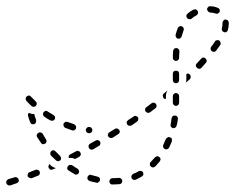

<svg xmlns="http://www.w3.org/2000/svg" viewBox="-30 -580 748 611"><path d="M29 -2Q31 -5 29 -9Q29 -11 27 -13Q26 -14 24 -15Q23 -16 21 -16Q19 -16 17 -16Q7 -13 -3 -10Q-7 -8 -9 -5Q-11 -1 -10 3Q-8 7 -5 9Q-1 11 3 10Q13 7 23 3Q27 2 29 -2ZM321 -10Q318 -7 318 -3Q318 -1 319 1Q320 3 321 5Q323 6 325 7Q326 7 328 7Q339 7 350 6Q352 6 354 5Q356 4 357 2Q358 1 359 -1Q359 -3 359 -5Q359 -9 355 -12Q352 -14 348 -14Q338 -13 328 -13Q324 -13 321 -10ZM257 -24Q255 -24 254 -23Q252 -22 250 -20Q249 -19 249 -17Q247 -13 249 -9Q251 -6 255 -4Q265 -1 276 1Q278 2 280 2Q282 1 283 0Q285 -1 286 -2Q287 -4 288 -6Q289 -10 287 -14Q284 -17 280 -18Q271 -20 261 -23Q259 -24 257 -24ZM391 -24Q389 -23 389 -21Q388 -19 388 -17Q388 -15 389 -13Q390 -10 394 -8Q398 -7 402 -8Q412 -13 421 -18Q423 -19 424 -21Q426 -22 426 -24Q427 -26 426 -28Q426 -30 425 -32Q423 -35 419 -36Q415 -37 411 -35Q403 -30 394 -27Q392 -26 391 -24ZM96 -26Q98 -30 96 -34Q96 -36 94 -37Q93 -39 91 -39Q89 -40 87 -40Q85 -40 84 -40L64 -32Q60 -31 59 -27Q57 -23 58 -19Q59 -17 61 -16Q62 -15 64 -14Q66 -13 67 -13Q69 -13 71 -13L91 -21Q95 -22 96 -26ZM196 -55Q194 -55 192 -55Q190 -55 189 -54Q187 -52 186 -51Q183 -47 184 -43Q185 -39 189 -37Q198 -31 207 -26Q209 -25 211 -24Q213 -24 214 -25Q216 -25 218 -26Q219 -28 220 -29Q223 -33 221 -37Q220 -41 217 -43Q208 -48 200 -54Q198 -55 196 -55ZM130 -40Q127 -42 125 -46Q124 -48 124 -50Q124 -52 125 -53Q125 -55 126 -56Q127 -57 128 -58Q130 -55 132 -53Q137 -49 142 -47Q145 -46 148 -45L138 -41Q134 -39 130 -40ZM447 -61Q447 -60 447 -58Q447 -56 447 -54Q448 -52 450 -50Q451 -49 453 -48Q455 -48 457 -47Q459 -47 460 -48Q462 -49 464 -50Q471 -58 478 -66Q480 -68 480 -70Q481 -72 481 -74Q480 -76 480 -77Q479 -79 477 -80Q474 -83 470 -83Q466 -82 463 -79Q457 -72 450 -65Q448 -63 447 -61ZM140 -102Q136 -102 133 -99Q130 -96 130 -92Q130 -88 132 -85Q140 -77 148 -70Q151 -67 155 -67Q159 -67 162 -70Q165 -73 164 -77Q164 -81 161 -84Q154 -91 147 -98Q144 -101 140 -102ZM194 -89 213 -99Q214 -100 216 -100Q218 -100 220 -99Q222 -99 224 -97Q225 -96 226 -94Q228 -91 227 -87Q225 -83 222 -81L209 -74Q205 -76 201 -77Q195 -78 189 -77Q188 -81 189 -84Q191 -88 194 -89ZM288 -118Q289 -120 289 -122Q290 -124 290 -126Q289 -128 288 -129Q288 -131 286 -132Q284 -133 282 -134Q281 -134 279 -134Q277 -134 275 -133L257 -123Q253 -121 252 -117Q251 -113 253 -109Q255 -105 259 -104Q263 -103 267 -105L285 -116Q286 -117 288 -118ZM489 -116Q489 -114 489 -112Q490 -110 491 -109Q492 -107 494 -106Q498 -104 502 -105Q506 -107 508 -110Q512 -120 517 -130Q517 -132 517 -134Q517 -136 517 -138Q516 -139 515 -141Q513 -142 511 -143Q507 -145 504 -143Q500 -141 498 -138Q494 -128 490 -120Q489 -118 489 -116ZM103 -157Q102 -158 100 -158Q98 -159 96 -159Q94 -158 92 -157Q88 -155 87 -151Q86 -147 88 -144Q94 -135 100 -126Q102 -122 106 -121Q110 -121 114 -123Q117 -125 118 -129Q119 -133 116 -137Q111 -145 106 -154Q105 -156 103 -157ZM351 -159Q352 -163 349 -167Q347 -170 343 -171Q339 -172 336 -170L318 -159Q316 -158 315 -156Q314 -155 314 -153Q313 -151 313 -149Q314 -147 315 -145Q317 -142 321 -141Q325 -140 329 -142L346 -153Q350 -155 351 -159ZM261 -159Q264 -162 264 -166Q264 -170 261 -173Q258 -176 254 -176H253Q249 -176 246 -173Q243 -170 243 -166Q243 -162 246 -159Q249 -156 253 -156H254Q258 -156 261 -159ZM207 -166Q211 -168 212 -172Q213 -176 211 -180Q209 -183 205 -185Q196 -188 185 -192Q182 -193 178 -192Q174 -190 172 -186Q171 -182 173 -178Q174 -175 178 -173Q189 -169 200 -165Q203 -164 207 -166ZM513 -180Q513 -178 514 -177Q515 -175 517 -174Q519 -173 520 -172Q524 -172 528 -174Q531 -176 532 -180Q535 -190 536 -201Q537 -205 534 -209Q532 -212 528 -212Q526 -213 524 -212Q522 -212 520 -211Q519 -209 518 -208Q517 -206 516 -204Q515 -194 513 -184Q512 -182 513 -180ZM410 -199Q411 -203 409 -207Q406 -210 402 -211Q398 -212 395 -209L378 -198Q374 -195 373 -191Q373 -187 375 -184Q377 -180 381 -180Q386 -179 389 -181L406 -193Q409 -195 410 -199ZM79 -217Q79 -217 78 -218Q78 -217 77 -217Q70 -217 64 -220Q63 -221 62 -221Q60 -219 59 -217Q59 -214 59 -212Q62 -201 66 -191Q67 -187 71 -185Q75 -184 79 -185Q81 -186 82 -187Q84 -189 84 -190Q85 -192 85 -194Q85 -196 85 -198Q81 -208 79 -217Q79 -217 79 -217ZM138 -196Q142 -197 144 -200Q146 -204 145 -208Q144 -212 140 -214Q131 -219 122 -225Q119 -228 115 -227Q111 -226 109 -223Q107 -221 107 -219Q107 -217 107 -215Q107 -213 108 -212Q109 -210 111 -209Q120 -202 130 -197Q134 -195 138 -196ZM467 -238Q468 -240 468 -242Q468 -244 468 -246Q467 -248 466 -249Q464 -253 460 -253Q455 -254 452 -251L436 -239Q434 -238 433 -236Q432 -234 432 -232Q431 -230 432 -228Q432 -226 434 -225Q436 -222 440 -221Q444 -220 448 -223L464 -235Q466 -237 467 -238ZM73 -241Q75 -240 77 -240Q79 -240 81 -241Q82 -242 84 -243Q87 -246 87 -250Q87 -254 84 -257Q76 -265 69 -272Q66 -276 62 -276Q58 -276 55 -273Q53 -272 53 -270Q52 -269 52 -267Q51 -265 52 -263Q53 -261 54 -259Q61 -251 70 -243Q71 -241 73 -241ZM520 -253Q520 -251 521 -249Q522 -248 523 -246Q524 -245 526 -244Q528 -243 530 -243Q534 -243 537 -246Q540 -249 540 -253V-274Q540 -278 537 -281Q534 -284 530 -284Q526 -284 523 -281Q520 -278 520 -274ZM500 -286Q501 -289 503 -292L492 -283Q488 -280 488 -276Q488 -272 490 -268Q492 -267 493 -266Q495 -265 498 -265V-274Q498 -280 500 -286ZM523 -318Q526 -315 530 -315Q534 -315 537 -318Q540 -321 540 -325V-345Q540 -350 537 -353Q534 -355 530 -355Q526 -355 523 -353Q520 -350 520 -345V-325Q520 -321 523 -318ZM571 -345Q573 -344 575 -342Q577 -339 577 -335Q577 -331 574 -328Q568 -322 561 -317Q563 -321 563 -325V-344Q564 -345 565 -345Q566 -346 568 -346Q570 -346 571 -345ZM628 -387Q627 -391 624 -394Q623 -395 621 -396Q619 -397 617 -397Q615 -396 613 -396Q612 -395 610 -393Q603 -386 596 -378Q593 -375 593 -371Q594 -367 597 -364Q600 -361 604 -361Q608 -361 611 -364Q618 -372 625 -380Q628 -383 628 -387ZM521 -392Q522 -391 523 -389Q524 -388 526 -387Q528 -386 530 -386Q534 -386 537 -389Q540 -392 540 -396Q540 -407 541 -416Q541 -421 538 -424Q535 -427 531 -427Q529 -427 527 -426Q525 -426 524 -425Q523 -423 522 -421Q521 -420 521 -418Q520 -407 520 -396Q520 -394 521 -392ZM672 -444Q671 -448 668 -451Q666 -452 664 -452Q662 -452 660 -452Q658 -452 657 -451Q655 -450 654 -448Q649 -440 642 -431Q640 -428 640 -424Q641 -420 644 -417Q647 -415 652 -415Q656 -416 658 -419Q665 -428 671 -437Q673 -440 672 -444ZM530 -462Q532 -458 536 -457Q538 -457 540 -457Q542 -457 543 -458Q545 -459 546 -461Q548 -463 548 -464Q551 -474 554 -483Q556 -487 554 -491Q553 -494 549 -496Q545 -498 541 -496Q537 -494 536 -491Q532 -481 529 -470Q528 -466 530 -462ZM698 -508Q698 -510 697 -512Q696 -514 695 -515Q693 -517 691 -517Q689 -518 687 -518Q685 -518 684 -517Q682 -516 681 -514Q679 -513 679 -511Q678 -509 678 -507Q678 -505 678 -504Q678 -498 676 -490Q675 -486 677 -482Q679 -479 683 -478Q685 -477 687 -477Q689 -477 690 -478Q692 -479 693 -481Q695 -482 695 -484Q698 -495 698 -504Q698 -506 698 -508ZM563 -529Q563 -525 566 -522Q568 -519 573 -519Q577 -518 580 -521Q587 -527 595 -531Q598 -533 600 -537Q601 -541 599 -545Q597 -549 593 -550Q589 -551 585 -549Q575 -544 566 -536Q563 -533 563 -529ZM633 -558Q629 -555 629 -551Q629 -547 632 -544Q634 -541 639 -540Q648 -540 656 -537Q660 -535 663 -537Q667 -539 669 -542Q670 -546 669 -550Q667 -554 663 -555Q652 -560 640 -560Q636 -561 633 -558Z"/></svg>

Font: FRB American Cursive Dashed Light
Style: Italic
Weight: 300
Italic angle: -25°
Version: Version 2.0;Modular Font Editor K font №1